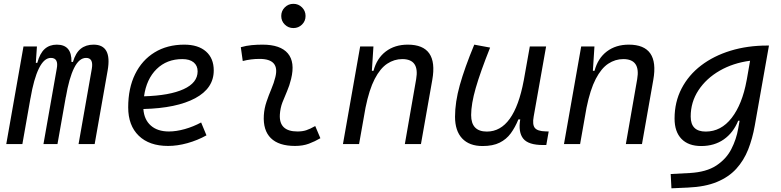

<svg xmlns="http://www.w3.org/2000/svg" viewBox="-20 -764 4142 1018"><path d="M175.8 -517.6 169.9 -430.7H177.7Q191.4 -481.4 217 -504.4Q242.7 -527.3 281.2 -527.3Q361.3 -527.3 358.9 -435.5H366.7Q380.9 -483.9 408.2 -505.6Q435.5 -527.3 476.1 -527.3Q574.7 -527.3 550.8 -390.6L481.9 0H396.5L466.8 -399.4Q476.6 -457 436.5 -457Q399.4 -457 372.8 -403.3Q346.2 -349.6 329.1 -249V-251L284.7 0H210.4L280.8 -399.4Q292 -457 249.5 -457Q213.9 -457 186.5 -401.6Q159.2 -346.2 141.6 -242.7V-243.7L98.6 0H13.2L104.5 -517.6Z M875.5 -66.9Q914.6 -66.9 959.7 -79.6Q1004.9 -92.3 1046.4 -114.7L1074.7 -46.4Q1027.3 -20 973.9 -5.1Q920.4 9.8 871.1 9.8Q771.5 9.8 715.6 -44.4Q659.7 -98.6 659.7 -194.8Q659.7 -296.4 696.3 -370.8Q732.9 -445.3 799.8 -486.3Q866.7 -527.3 957 -527.3Q1030.8 -527.3 1072 -491.2Q1113.3 -455.1 1113.3 -390.6Q1113.3 -295.9 1014.9 -243.2Q916.5 -190.4 740.2 -186Q744.1 -129.9 779.5 -98.4Q814.9 -66.9 875.5 -66.9ZM743.7 -253.4Q879.4 -257.3 953.6 -291.3Q1027.8 -325.2 1027.8 -385.7Q1027.8 -416 1006.8 -433.3Q985.8 -450.7 946.8 -450.7Q864.3 -450.7 810.3 -397.7Q756.3 -344.7 743.7 -253.4Z M1651.4 -95.7 1678.7 -31.2Q1649.9 -14.2 1617.9 -2.2Q1585.9 9.8 1544.4 9.8Q1458 9.8 1416 -31.7Q1374 -73.2 1378.9 -153.3Q1381.3 -189.9 1393.1 -224.6Q1404.8 -259.3 1418.7 -292Q1432.6 -324.7 1439.9 -355Q1464.4 -451.7 1356.4 -451.7Q1310.1 -451.7 1267.1 -440.4L1256.8 -513.7Q1285.6 -522 1314.5 -524.7Q1343.3 -527.3 1372.1 -527.3Q1466.8 -527.3 1506.1 -481Q1545.4 -434.6 1523.4 -345.2Q1515.1 -310.5 1502 -280.5Q1488.8 -250.5 1477.5 -221.2Q1466.3 -191.9 1463.9 -157.7Q1458 -66.9 1557.1 -66.9Q1583.5 -66.9 1603.8 -73.5Q1624 -80.1 1651.4 -95.7ZM1535.6 -615.2Q1508.8 -615.2 1490 -633.8Q1471.2 -652.3 1471.2 -679.2Q1471.2 -706.1 1490 -724.9Q1508.8 -743.7 1535.6 -743.7Q1562.5 -743.7 1581.3 -724.9Q1600.1 -706.1 1600.1 -679.2Q1600.1 -652.3 1581.3 -633.8Q1562.5 -615.2 1535.6 -615.2Z M1798.3 0 1889.6 -517.6H1960L1951.7 -388.7H1960.4Q1978 -455.1 2025.6 -491.2Q2073.2 -527.3 2142.1 -527.3Q2305.2 -527.3 2272 -340.3L2211.9 0H2126.5L2186.5 -344.2Q2205.1 -450.7 2112.8 -450.7Q2070.3 -450.7 2033.2 -426.3Q1996.1 -401.9 1966.8 -345.5Q1937.5 -289.1 1918 -192.9L1883.8 0Z M2538.6 10.3Q2468.3 10.3 2430.4 -30Q2392.6 -70.3 2392.6 -145Q2392.6 -222.2 2418 -313Q2443.4 -403.8 2494.6 -527.3L2578.6 -511.7Q2526.9 -382.3 2502.4 -297.4Q2478 -212.4 2478 -153.8Q2478 -66.4 2561.5 -66.4Q2706.1 -66.4 2756.8 -336.9V-336.4L2789.1 -517.6H2875.5L2809.6 -146Q2801.8 -103.5 2815.7 -85.9Q2829.6 -68.4 2872.6 -67.4L2889.2 -66.9L2876.5 4.9H2859.4Q2781.2 4.9 2754.2 -29.1Q2727.1 -63 2738.3 -130.9H2728.5Q2711.4 -88.9 2688.2 -57.1Q2665 -25.4 2629.2 -7.6Q2593.3 10.3 2538.6 10.3Z M2970.2 0 3061.5 -517.6H3131.8L3123.5 -388.7H3132.3Q3149.9 -455.1 3197.5 -491.2Q3245.1 -527.3 3314 -527.3Q3477.1 -527.3 3443.8 -340.3L3383.8 0H3298.3L3358.4 -344.2Q3377 -450.7 3284.7 -450.7Q3242.2 -450.7 3205.1 -426.3Q3168 -401.9 3138.7 -345.5Q3109.4 -289.1 3089.8 -192.9L3055.7 0Z M3540 234.4 3536.1 158.7 3637.7 153.3Q3725.1 148.4 3777.8 113.8Q3830.6 79.1 3857.4 26.9Q3884.3 -25.4 3894 -82.5L3901.4 -124H3894Q3867.7 -59.6 3817.4 -24.7Q3767.1 10.3 3697.8 10.3Q3629.9 10.3 3593.3 -27.6Q3556.6 -65.4 3556.6 -135.3Q3556.6 -223.1 3593.8 -294.7Q3630.9 -366.2 3697.5 -417Q3764.2 -467.8 3853.5 -495.1Q3942.9 -522.5 4047.9 -522.5H4057.1L3981.9 -98.1Q3969.7 -29.3 3946.8 28.8Q3923.8 86.9 3883.8 130.9Q3843.8 174.8 3781.2 200.7Q3718.8 226.6 3627.9 230.5ZM3957 -441.9Q3867.2 -430.2 3795.9 -389.2Q3724.6 -348.1 3683.3 -285.4Q3642.1 -222.7 3642.1 -146Q3642.1 -66.4 3721.7 -66.4Q3803.2 -66.4 3859.4 -138.9Q3915.5 -211.4 3938.5 -336.9L3939.9 -343.8Z"/></svg>

Font: Cascadia Code NF SemiLight
Style: Italic
Weight: 350
Italic angle: -10°
Monospace: yes
Designer: Aaron Bell
Foundry: Saja Typeworks
Version: Version 2404.023; ttfautohint (v1.8.4)